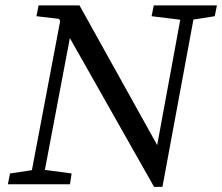

<svg xmlns="http://www.w3.org/2000/svg" viewBox="-20 -690 832 719"><path d="M9.5 0H242.1L248.2 -40.4L135.9 -55.4H116.7L17.5 -40.4L9.5 0ZM89.5 0H137.9L264.6 -668.5L216.4 -669.7L89.5 0ZM557 9.8H588.3L603.4 -84.2L277.8 -669.7H124.5L116.5 -629.3L243 -614.4L190.1 -638.5L557 9.8ZM547.7 -629.3 669.9 -614.3H689.1L784.2 -629.3L792.3 -669.7H555.8L547.7 -629.3ZM588.3 9.8 714.2 -669.7H664.9L553.9 -66.6L588.3 9.8Z"/></svg>

Font: Source Serif Variable
Style: Italic
Weight: 389
Italic angle: -12°
Designer: Frank Grießhammer
Foundry: Adobe Systems Incorporated
Version: Version 3.001;hotconv 1.0.111;makeotfexe 2.5.65597